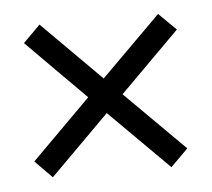

<svg xmlns="http://www.w3.org/2000/svg" viewBox="-33 -490 393 356"><g transform="rotate(-5 163.0 -312.5)"><path d="M52.2 -170.4 162.1 -280.3 272.9 -169.9 305.2 -202.1 194.3 -312.5 305.2 -423.3 272.9 -455.1 162.1 -344.7 52.2 -454.6 20.5 -422.9 130.4 -312.5 20.5 -202.6Z"/></g></svg>

Font: Petit Formal Script
Style: Regular
Weight: 400
Designer: Pablo Impallari, Brenda Gallo, Rodrigo Fuenzalida
Foundry: Pablo Impallari, Brenda Gallo, Rodrigo Fuenzalida
Version: Version 1.001